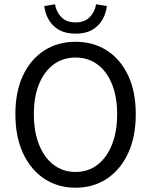

<svg xmlns="http://www.w3.org/2000/svg" viewBox="-20 -863 704 895"><path d="M332 12Q249.7 12 186.4 -29.9Q123.2 -71.8 87.4 -148.7Q51.7 -225.5 51.7 -330.8Q51.7 -436 87.4 -511.6Q123.2 -587.2 186.4 -627.7Q249.7 -668.3 332 -668.3Q414.9 -668.3 478.1 -627.7Q541.4 -587.2 577.1 -511.6Q612.9 -436 612.9 -330.8Q612.9 -225.5 577.1 -148.7Q541.4 -71.8 478.1 -29.9Q414.9 12 332 12ZM332 -61.5Q390.9 -61.5 434.2 -94.7Q477.5 -127.9 501.8 -188.6Q526.1 -249.3 526.1 -330.8Q526.1 -412.3 501.8 -471.4Q477.5 -530.4 434.2 -562.6Q390.9 -594.8 332 -594.8Q273.6 -594.8 230 -562.6Q186.4 -530.4 162.1 -471.4Q137.8 -412.3 137.8 -330.8Q137.8 -249.3 162.1 -188.6Q186.4 -127.9 230 -94.7Q273.6 -61.5 332 -61.5ZM332.1 -706.1Q286.2 -706.1 255.2 -723.6Q224.3 -741.2 207.4 -770.6Q190.5 -800 186.1 -834.7L236.4 -843.2Q242.1 -807.8 265.8 -783.2Q289.5 -758.6 332.1 -758.6Q374.7 -758.6 398.4 -783.2Q422.1 -807.8 427.8 -843.2L478.1 -834.7Q474.3 -800 457.1 -770.6Q439.9 -741.2 409.3 -723.6Q378.7 -706.1 332.1 -706.1Z"/></svg>

Font: Source Sans 3 VF
Style: Regular
Weight: 200
Designer: Paul D. Hunt
Foundry: Adobe
Version: Version 3.046;hotconv 1.0.118;makeotfexe 2.5.65603